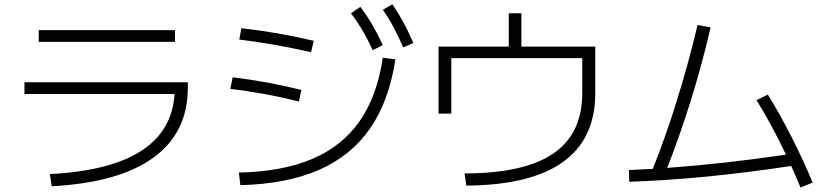

<svg xmlns="http://www.w3.org/2000/svg" viewBox="-20 -838 3790 878"><path d="M778.3 -408.2H91.8V-461.9H838.9V-436.5Q838.9 -231 680.9 -116.7Q522.9 -2.4 216.8 13.7L208 -42Q756.8 -69.8 778.3 -408.2ZM157.2 -700.2H780.3V-646.5H157.2Z M1730.5 -574.2 1788.1 -566.4Q1759.3 -376.5 1672.6 -251Q1585.9 -125.5 1438.5 -61Q1291 3.4 1079.1 8.8L1072.3 -48.8Q1271 -53.2 1408 -111.3Q1544.9 -169.4 1624.8 -284.2Q1704.6 -398.9 1730.5 -574.2ZM1033.2 -431.6 1043.9 -484.4Q1125 -474.6 1199 -461.2Q1272.9 -447.8 1358.4 -426.8L1346.7 -374Q1261.7 -395 1187.3 -408.4Q1112.8 -421.9 1033.2 -431.6ZM1074.2 -657.2 1084 -709Q1170.4 -699.2 1249 -685.5Q1327.6 -671.9 1415 -651.4L1402.3 -599.6Q1312 -619.6 1234.1 -633.3Q1156.2 -647 1074.2 -657.2ZM1585 -777.3 1627.9 -806.6Q1657.2 -768.1 1681.4 -726.6Q1705.6 -685.1 1730.5 -631.8L1684.6 -608.4Q1660.2 -661.1 1636.7 -700.7Q1613.3 -740.2 1585 -777.3ZM1730.5 -793 1774.4 -818.4Q1802.2 -777.8 1825 -735.6Q1847.7 -693.4 1870.1 -641.6L1824.2 -621.1Q1799.8 -675.8 1778.1 -716.3Q1756.3 -756.8 1730.5 -793Z M2642.6 -412.1V-572.3H2043.9V-318.4H1985.4V-625H2306.6V-777.3H2364.3V-625H2702.1V-412.1Q2702.1 -203.1 2554.4 -97.2Q2406.7 8.8 2112.3 10.7L2104.5 -44.9Q2377.9 -45.4 2510.3 -136Q2642.6 -226.6 2642.6 -412.1Z M2965.3 -65.9Q3024.4 -213.9 3076.4 -381.6Q3128.4 -549.3 3169.9 -723.6L3229.5 -712.9Q3191.4 -546.9 3140.6 -383.5Q3089.8 -220.2 3031.2 -70.3Q3290.5 -88.9 3574.2 -130.9Q3507.8 -270 3439.5 -379.9L3491.2 -405.3Q3543.5 -321.8 3598.9 -213.1Q3654.3 -104.5 3696.3 -2.9L3640.6 19.5Q3619.1 -33.7 3598.1 -79.1Q3200.7 -18.6 2857.4 -6.8L2856.4 -60.5Z"/></svg>

Font: Pretendard JP Light
Style: Regular
Weight: 300
Designer: Base glyphs from Inter by Rasmus Andersson; Hangeul glyphs from Noto Sans CJK(Source Han Sans) by Jang Soo-young and Kan
Foundry: Kil Hyung-jin
Version: Version 1.309